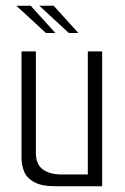

<svg xmlns="http://www.w3.org/2000/svg" viewBox="-20 -649 436 669"><path d="M175 0Q124 0 98 -15Q72 -30 63.5 -52.5Q55 -75 55 -97V-470H105V-117Q105 -76 129.5 -58.5Q154 -41 195 -41H286V-470H336V0ZM140 -534 37 -629H87L173 -534ZM220 -534 117 -629H167L253 -534Z"/></svg>

Font: Smooch Sans Thin
Style: Regular
Weight: 400
Version: Version 1.010